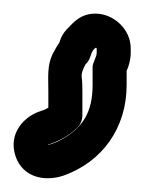

<svg xmlns="http://www.w3.org/2000/svg" viewBox="-21 -151 212 282"><path d="M115 -53V-26C115 13 101 36 71 53C61 59 53 61 49 62C50 61 51 61 54 60C68 55 82 47 93 36C98 31 100 24 100 18V-17C100 -23 100 -29 99 -38C98 -44 103 -54 105 -57C114 -65 111 -76 120 -81L121 -80V-73C121 -68 115 -58 115 -53ZM119 -131C104 -131 93 -125 82 -113C75 -106 70 -101 66 -88C63 -84 59 -77 56 -71C48 -54 50 -37 50 -17V7C46 10 42 11 39 12C16 19 -10 44 2 79C13 110 45 116 72 107C129 87 165 37 165 -26V-47C168 -53 171 -64 171 -73V-80C171 -108 146 -131 119 -131Z"/></svg>

Font: AppleStorm
Style: CBo
Weight: 400
Foundry: Cannot Into Space Fonts
Version: Version 1.01